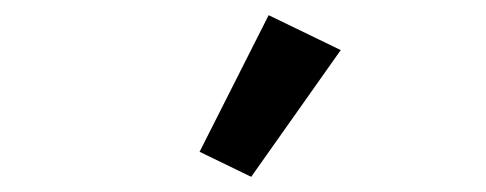

<svg xmlns="http://www.w3.org/2000/svg" viewBox="-20 -815 640 253"><path d="M311 -582 243 -615 334 -795 429 -749Z"/></svg>

Font: IBM Plex Sans Arabic Medium
Style: Regular
Weight: 500
Designer: Mike Abbink, Paul van der Laan, Pieter van Rosmalen, Wael Morcos, Khajak Apelian
Foundry: Bold Monday
Version: Version 1.1